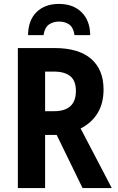

<svg xmlns="http://www.w3.org/2000/svg" viewBox="-20 -959 603 979"><path d="M71 0V-714H258Q381 -714 444.5 -659Q508 -604 508 -503Q508 -432 477.5 -382Q447 -332 391 -304L550 0H401L269 -271H210V0ZM255 -392Q367 -392 367 -495Q367 -547 338.5 -570.5Q310 -594 254 -594H210V-392ZM280 -939Q353 -939 396 -896.5Q439 -854 440 -780H360Q354 -819 333 -834Q312 -849 281 -849Q251 -849 229.5 -834Q208 -819 202 -780H123Q124 -856 166.5 -897.5Q209 -939 280 -939Z"/></svg>

Font: Noto Sans Mono SemiCondensed
Style: Bold
Weight: 700
Width: 4
Designer: Monotype Design Team
Foundry: Monotype Imaging Inc.
Version: Version 2.014